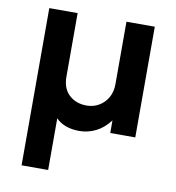

<svg xmlns="http://www.w3.org/2000/svg" viewBox="-80 -572 784 854"><g transform="rotate(10 312.0 -145.0)"><path d="M74 210V-500H202V-213Q202 -160 233 -131Q264 -102 312.5 -102Q343 -102 368 -116.8Q393 -131.5 407.8 -157.5Q422.5 -183.5 422.5 -218V-500H550.5V0H437.5V-57Q409.5 -20 374 -2.5Q338.5 15 299 15Q268 15 241 6Q214 -3 194 -23.5V210Z"/></g></svg>

Font: Geologica Thin Roman Medium
Style: Regular
Weight: 500
Version: Version 1.010;gftools[0.9.28]